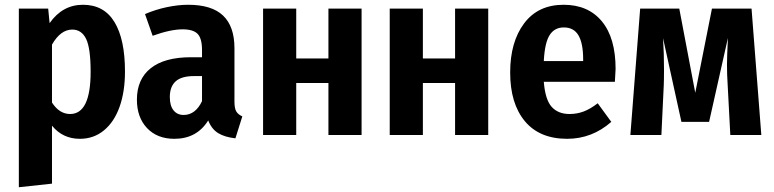

<svg xmlns="http://www.w3.org/2000/svg" viewBox="-20 -566 3244 805"><path d="M504 -266Q504 -182 481.5 -118.5Q459 -55 416 -19.5Q373 16 315 16Q243 16 198 -39V204L59 219V-530H182L188 -469Q242 -546 328 -546Q416 -546 460 -473.5Q504 -401 504 -266ZM360 -265Q360 -364 341 -403Q322 -442 283 -442Q234 -442 198 -379V-136Q229 -88 274 -88Q360 -88 360 -265Z M996 -78 967 14Q922 9 894.5 -8Q867 -25 853 -61Q805 16 711 16Q639 16 596.5 -29Q554 -74 554 -148Q554 -234 612 -280Q670 -326 780 -326H827V-356Q827 -405 808.5 -424Q790 -443 746 -443Q695 -443 620 -416L588 -507Q632 -526 679.5 -536Q727 -546 769 -546Q868 -546 915.5 -500.5Q963 -455 963 -364V-140Q963 -112 970.5 -99Q978 -86 996 -78ZM827 -142V-247H793Q741 -247 716.5 -225Q692 -203 692 -159Q692 -123 707.5 -103.5Q723 -84 750 -84Q775 -84 794.5 -99Q814 -114 827 -142Z M1357 -218H1222V0H1083V-530H1222V-321H1357V-530H1496V0H1357Z M1888 -218H1753V0H1614V-530H1753V-321H1888V-530H2027V0H1888Z M2558 -223H2260Q2266 -148 2293 -118Q2320 -88 2368 -88Q2399 -88 2427 -98.5Q2455 -109 2486 -133L2543 -55Q2462 16 2358 16Q2242 16 2180.5 -58Q2119 -132 2119 -262Q2119 -390 2177.5 -468Q2236 -546 2343 -546Q2446 -546 2503.5 -476.5Q2561 -407 2561 -277Q2561 -268 2558 -223ZM2425 -317Q2425 -384 2405.5 -417.5Q2386 -451 2344 -451Q2305 -451 2284.5 -419Q2264 -387 2260 -310H2425Z M3172 0H3042L3031 -208Q3028 -253 3028 -295Q3028 -327 3032 -407L2953 -55H2837L2760 -406Q2764 -343 2764 -274Q2764 -231 2763 -209L2753 0H2623L2664 -530H2828L2895 -177L2965 -530H3131Z"/></svg>

Font: Fira Sans Condensed SemiBold
Style: Regular
Weight: 600
Width: 3
Designer: bBox Type GmbH & Carrois Corporate GbR & Edenspiekermann AG
Foundry: bBox Type GmbH & Carrois Corporate GbR & Edenspiekermann AG
Version: Version 4.301